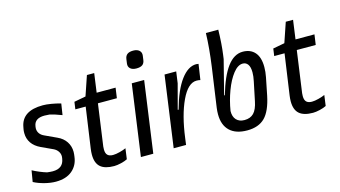

<svg xmlns="http://www.w3.org/2000/svg" viewBox="-80 -978 2252 1273"><g transform="rotate(-15 1045.5 -341.5)"><path d="M338 -480 326 -403Q273 -423 245 -429L209 -431Q142 -431 134 -380L133 -374Q132 -370 132 -363Q132 -344 142.5 -329Q153 -314 173 -305L255 -267Q293 -250 313.5 -219Q334 -188 334 -149Q334 -138 333 -132L331 -116Q324 -58 282.5 -23Q241 12 170 12Q135 12 93.5 1.5Q52 -9 20 -26L33 -103Q53 -92 80.5 -80.5Q108 -69 129 -63Q153 -60 168 -60Q239 -60 249 -124L250 -130Q251 -134 251 -141Q251 -159 240.5 -174.5Q230 -190 212 -199L132 -236Q91 -255 70.5 -285Q50 -315 50 -353Q50 -370 52 -379L55 -395Q74 -500 216 -500Q240 -500 273 -494.5Q306 -489 338 -480Z M583 -488H713L703 -418H573L533 -132Q532 -125 532 -112Q532 -85 544.5 -73Q557 -61 582 -61Q601 -61 628 -68Q655 -75 672 -83L662 -10Q645 -1 617.5 5.5Q590 12 570 12Q507 12 476.5 -14.5Q446 -41 446 -99Q446 -118 449 -139L489 -418H418L425 -468L505 -483L551 -618H601Z M756 0 824 -488H909L841 0ZM880 -575Q853 -575 838.5 -588Q824 -601 827 -623L831 -652Q834 -674 848 -684.5Q862 -695 889 -695Q916 -695 930.5 -681.5Q945 -668 942 -646L938 -617Q935 -595 921 -585Q907 -575 880 -575Z M1285 -498 1269 -391Q1257 -394 1243 -394Q1184 -394 1138 -296Q1092 -198 1072 -45L1066 0H981L1049 -488H1129L1118 -409L1073 -240L1076 -238L1079 -240Q1114 -367 1163.5 -433.5Q1213 -500 1269 -500Z M1458 -514 1454 -485 1395 -253 1397 -251 1400 -253Q1435 -375 1481.5 -437.5Q1528 -500 1588 -500Q1641 -500 1671 -466Q1701 -432 1701 -365Q1701 -332 1694 -297L1670 -177Q1649 -75 1605.5 -31.5Q1562 12 1484 12Q1406 12 1364.5 -27.5Q1323 -67 1323 -141Q1323 -163 1326 -185L1365 -458Q1382 -580 1385 -683H1470Q1468 -586 1458 -514ZM1409 -141Q1408 -102 1428 -80.5Q1448 -59 1484 -59Q1524 -59 1547.5 -83Q1571 -107 1582 -162L1609 -292Q1616 -324 1616 -351Q1616 -388 1603 -406Q1590 -424 1568 -424Q1534 -424 1501.5 -382.5Q1469 -341 1444.5 -275.5Q1420 -210 1409 -141Z M1948 -488H2078L2068 -418H1938L1898 -132Q1897 -125 1897 -112Q1897 -85 1909.5 -73Q1922 -61 1947 -61Q1966 -61 1993 -68Q2020 -75 2037 -83L2027 -10Q2010 -1 1982.5 5.5Q1955 12 1935 12Q1872 12 1841.5 -14.5Q1811 -41 1811 -99Q1811 -118 1814 -139L1854 -418H1783L1790 -468L1870 -483L1916 -618H1966Z"/></g></svg>

Font: Ropa Sans
Style: Italic
Weight: 400
Version: Version 1.100